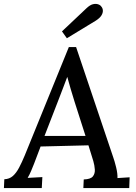

<svg xmlns="http://www.w3.org/2000/svg" viewBox="-33 -959 696 979"><path d="M355 -719 544 -158Q551 -139 559 -106.5Q567 -74 566 -51L628 -55L626 0H392L394 -44Q429 -45 440.5 -59.5Q452 -74 450.5 -95Q449 -116 443 -137L418 -218L174 -212L141 -125Q133 -105 125.5 -87Q118 -69 108 -52L183 -56L180 0H-13L-11 -45Q15 -46 32.5 -61.5Q50 -77 64.5 -104.5Q79 -132 93 -166L318 -719ZM310 -567Q301 -543 289.5 -513Q278 -483 265 -449L194 -266H403L347 -441Q337 -473 327.5 -505Q318 -537 310 -567ZM308 -764 283 -799 408 -917Q426 -934 441 -937.5Q456 -941 467.5 -937Q479 -933 484 -925Q491 -917 491.5 -905Q492 -893 484 -880Q476 -867 456 -854Z"/></svg>

Font: Lora Medium
Style: Italic
Weight: 500
Italic angle: -3°
Designer: Olga Karpushina, Alexei Vanyashin (Cyrillic)
Foundry: Cyreal
Version: Version 3.004